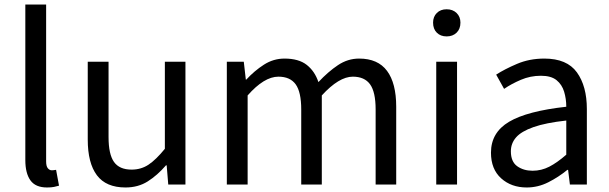

<svg xmlns="http://www.w3.org/2000/svg" viewBox="-20 -816 2695 849"><path d="M188 13Q137 13 114.5 -18.5Q92 -50 92 -108V-796H184V-102Q184 -81 191.5 -72Q199 -63 209 -63Q213 -63 217 -63.5Q221 -64 228 -65L241 5Q231 8 219 10.5Q207 13 188 13Z M535 13Q449 13 408.5 -41Q368 -95 368 -199V-543H460V-210Q460 -134 484 -100Q508 -66 562 -66Q604 -66 637 -88Q670 -110 709 -158V-543H800V0H724L717 -85H714Q676 -41 633.5 -14Q591 13 535 13Z M983 0V-543H1058L1067 -464H1069Q1105 -503 1147 -530Q1189 -557 1238 -557Q1301 -557 1336.5 -529Q1372 -501 1388 -453Q1431 -499 1474.5 -528Q1518 -557 1568 -557Q1651 -557 1691.5 -502.5Q1732 -448 1732 -344V0H1641V-332Q1641 -409 1616.5 -443Q1592 -477 1540 -477Q1479 -477 1403 -394V0H1312V-332Q1312 -409 1287.5 -443Q1263 -477 1211 -477Q1148 -477 1075 -394V0Z M1909 0V-543H2001V0ZM1955 -655Q1928 -655 1911.5 -671.5Q1895 -688 1895 -716Q1895 -742 1911.5 -758.5Q1928 -775 1955 -775Q1982 -775 1999 -758.5Q2016 -742 2016 -716Q2016 -688 1999 -671.5Q1982 -655 1955 -655Z M2309 13Q2241 13 2196 -27.5Q2151 -68 2151 -141Q2151 -230 2231 -277.5Q2311 -325 2484 -344Q2484 -379 2474.5 -410.5Q2465 -442 2441 -461.5Q2417 -481 2372 -481Q2325 -481 2283 -463Q2241 -445 2209 -423L2174 -486Q2211 -510 2266 -533.5Q2321 -557 2387 -557Q2487 -557 2531 -496Q2575 -435 2575 -334V0H2500L2492 -65H2489Q2450 -33 2404.5 -10Q2359 13 2309 13ZM2335 -61Q2374 -61 2409 -79Q2444 -97 2484 -132V-283Q2393 -273 2339 -254Q2285 -235 2262 -208.5Q2239 -182 2239 -147Q2239 -101 2267 -81Q2295 -61 2335 -61Z"/></svg>

Font: Source Han Sans
Style: Regular
Weight: 400
Designer: Ryoko NISHIZUKA Ë•øÂ°öÊ∂ºÂ≠ê (kana, bopomofo & ideographs); Paul D. Hunt (Latin, Greek & Cyrillic); Sandoll Communicatio
Foundry: Adobe
Version: Version 2.004;hotconv 1.0.118;makeotfexe 2.5.65603